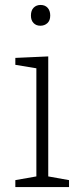

<svg xmlns="http://www.w3.org/2000/svg" viewBox="-20 -756 327 776"><path d="M259 -28V0H42V-28L127 -43V-480L42 -494V-522L175 -528V-43ZM143 -652Q126 -652 115.5 -663Q105 -674 105 -693Q105 -714 116 -725Q127 -736 144 -736Q162 -736 172.5 -724.5Q183 -713 183 -693Q183 -673 171.5 -662.5Q160 -652 143 -652Z"/></svg>

Font: Bitter Light
Style: Regular
Weight: 300
Designer: Sol Matas, and Bitter project Authors
Foundry: Sol Matas
Version: Version 2.001